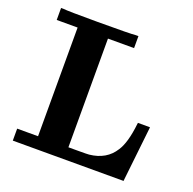

<svg xmlns="http://www.w3.org/2000/svg" viewBox="-122 -809 936 933"><g transform="rotate(20 346.0 -343.0)"><path d="M643 -285 612 -4V0H39V-62H147V-624H39V-686H51Q72 -683 228 -683Q404 -683 425 -686H439V-624H304V-62H352Q405 -62 411 -63Q498 -72 539 -138Q569 -183 580 -283L581 -289H643Z"/></g></svg>

Font: KaTeX_Main
Style: Bold
Weight: 700
Version: Version 1.1; ttfautohint (v1.3)